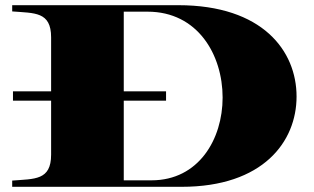

<svg xmlns="http://www.w3.org/2000/svg" viewBox="-20 -720 1210 740"><path d="M30 -368V-332H177V-124C177 -24 113 -31 27 -24V0H680C994 0 1123 -174 1123 -348C1123 -524 992 -700 667 -700H27V-676C113 -669 177 -676 177 -576V-368ZM564 -25H457V-332H620V-368H457V-675H549C742 -675 838 -509 838 -344C838 -184 746 -25 564 -25Z"/></svg>

Font: Sprat Extended Black
Style: Regular
Weight: 900
Width: 9
Designer: Ethan Nakache
Foundry: Collletttivo
Version: Version 2.000;Glyphs 3.2 (3217)